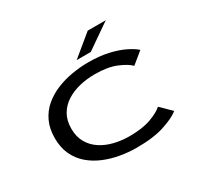

<svg xmlns="http://www.w3.org/2000/svg" viewBox="-183 -1149 1467 1401"><g transform="rotate(-30 550.0 -448.5)"><path d="M592.5 11Q524 11 455 -1Q386 -13 323.5 -39Q261 -65 212.2 -107Q163.5 -149 135.5 -208.8Q107.5 -268.5 107.5 -348Q107.5 -428 135.8 -487.8Q164 -547.5 213.2 -589.2Q262.5 -631 325.2 -656.8Q388 -682.5 457.5 -694.2Q527 -706 595 -706Q689 -706 762.2 -689.2Q835.5 -672.5 887.8 -647Q940 -621.5 970.5 -594.5L874 -515.5Q843 -548 771.8 -577.5Q700.5 -607 592.5 -607Q525 -607 463 -592Q401 -577 352 -545.5Q303 -514 274.8 -465Q246.5 -416 246.5 -348Q246.5 -280 274.5 -230.8Q302.5 -181.5 350.8 -149.8Q399 -118 460.8 -103Q522.5 -88 589.5 -88Q698.5 -88 770.2 -114.5Q842 -141 874 -171L961.5 -85Q919 -50 826.8 -19.5Q734.5 11 592.5 11ZM649.5 -762H530.5L708 -908H860Z"/></g></svg>

Font: Trispace Expanded Medium
Style: Regular
Weight: 500
Width: 7
Designer: Tyler Finck
Foundry: Etcetera Type Company
Version: Version 1.210; ttfautohint (v1.8.3)